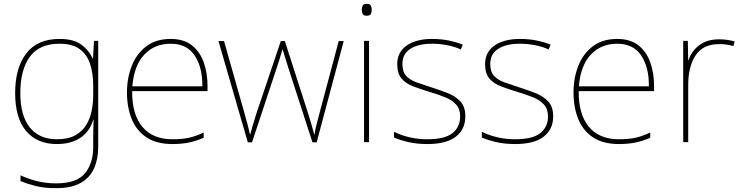

<svg xmlns="http://www.w3.org/2000/svg" viewBox="-20 -741 3866 1001"><path d="M290 -538Q363 -538 402.5 -509.5Q442 -481 463 -437H465L470 -528H492V25Q492 88 470.5 136.5Q449 185 401 212.5Q353 240 273 240Q212 240 167.5 229Q123 218 87 203V173Q123 190 170 202.5Q217 215 273 215Q379 215 422.5 163Q466 111 466 25V-17Q466 -46 466.5 -67Q467 -88 468 -117H466Q448 -55 399 -22.5Q350 10 276 10Q174 10 116.5 -57.5Q59 -125 59 -256Q59 -387 117 -462.5Q175 -538 290 -538ZM290 -513Q185 -513 135.5 -445Q86 -377 86 -256Q86 -138 135.5 -76.5Q185 -15 276 -15Q335 -15 372 -35.5Q409 -56 429.5 -89.5Q450 -123 458 -164Q466 -205 466 -246V-294Q466 -357 450 -406.5Q434 -456 396 -484.5Q358 -513 290 -513Z M870 -538Q938 -538 980 -505Q1022 -472 1042 -416.5Q1062 -361 1062 -291V-266H669Q668 -145 722 -80Q776 -15 879 -15Q927 -15 961.5 -22Q996 -29 1042 -50V-23Q1004 -6 965.5 2Q927 10 879 10Q796 10 743.5 -25Q691 -60 666.5 -121Q642 -182 642 -259Q642 -334 667 -397.5Q692 -461 742.5 -499.5Q793 -538 870 -538ZM870 -513Q786 -513 732.5 -456.5Q679 -400 670 -291H1035Q1036 -390 995 -451.5Q954 -513 870 -513Z M1483 -388Q1475 -414 1468.5 -434.5Q1462 -455 1454 -482H1452Q1438 -432 1423 -388L1294 1H1272L1119 -527H1148L1253 -156Q1266 -110 1272 -87Q1278 -64 1283 -41H1285Q1291 -64 1297.5 -87Q1304 -110 1319 -156L1444 -527H1465L1584 -157Q1607 -84 1618 -41H1620Q1623 -64 1629.5 -88.5Q1636 -113 1647 -156L1746 -527H1772L1631 1H1609Z M1891 -721Q1909 -721 1913.5 -711.5Q1918 -702 1918 -690Q1918 -677 1913.5 -668Q1909 -659 1891 -659Q1876 -659 1871 -668Q1866 -677 1866 -690Q1866 -702 1871 -711.5Q1876 -721 1891 -721ZM1904 -528V0H1878V-528Z M2406 -134Q2406 -67 2356.5 -28.5Q2307 10 2208 10Q2153 10 2108 -0.5Q2063 -11 2034 -24V-54Q2114 -15 2208 -15Q2299 -15 2339 -47Q2379 -79 2379 -134Q2379 -173 2357.5 -196.5Q2336 -220 2299.5 -234.5Q2263 -249 2219 -262Q2173 -276 2134.5 -290.5Q2096 -305 2073.5 -331.5Q2051 -358 2051 -407Q2051 -469 2100 -503.5Q2149 -538 2233 -538Q2280 -538 2321 -529.5Q2362 -521 2393 -508L2382 -483Q2354 -497 2313.5 -505Q2273 -513 2233 -513Q2161 -513 2119.5 -486.5Q2078 -460 2078 -407Q2078 -366 2098.5 -344.5Q2119 -323 2153.5 -311Q2188 -299 2228 -286Q2272 -272 2313 -256Q2354 -240 2380 -212.5Q2406 -185 2406 -134Z M2864 -134Q2864 -67 2814.5 -28.5Q2765 10 2666 10Q2611 10 2566 -0.5Q2521 -11 2492 -24V-54Q2572 -15 2666 -15Q2757 -15 2797 -47Q2837 -79 2837 -134Q2837 -173 2815.5 -196.5Q2794 -220 2757.5 -234.5Q2721 -249 2677 -262Q2631 -276 2592.5 -290.5Q2554 -305 2531.5 -331.5Q2509 -358 2509 -407Q2509 -469 2558 -503.5Q2607 -538 2691 -538Q2738 -538 2779 -529.5Q2820 -521 2851 -508L2840 -483Q2812 -497 2771.5 -505Q2731 -513 2691 -513Q2619 -513 2577.5 -486.5Q2536 -460 2536 -407Q2536 -366 2556.5 -344.5Q2577 -323 2611.5 -311Q2646 -299 2686 -286Q2730 -272 2771 -256Q2812 -240 2838 -212.5Q2864 -185 2864 -134Z M3198 -538Q3266 -538 3308 -505Q3350 -472 3370 -416.5Q3390 -361 3390 -291V-266H2997Q2996 -145 3050 -80Q3104 -15 3207 -15Q3255 -15 3289.5 -22Q3324 -29 3370 -50V-23Q3332 -6 3293.5 2Q3255 10 3207 10Q3124 10 3071.5 -25Q3019 -60 2994.5 -121Q2970 -182 2970 -259Q2970 -334 2995 -397.5Q3020 -461 3070.5 -499.5Q3121 -538 3198 -538ZM3198 -513Q3114 -513 3060.5 -456.5Q3007 -400 2998 -291H3363Q3364 -390 3323 -451.5Q3282 -513 3198 -513Z M3729 -536Q3753 -536 3772.5 -533Q3792 -530 3810 -525L3804 -501Q3785 -506 3768.5 -508.5Q3752 -511 3729 -511Q3646 -511 3607 -453Q3568 -395 3568 -297V0H3542V-528H3566L3568 -427H3570Q3584 -473 3624.5 -504.5Q3665 -536 3729 -536Z"/></svg>

Font: Noto Sans Devanagari Thin
Style: Regular
Weight: 100
Designer: Jelle Bosma - Monotype Design Team
Foundry: Monotype Imaging Inc.
Version: Version 2.004; ttfautohint (v1.8.4.7-5d5b)